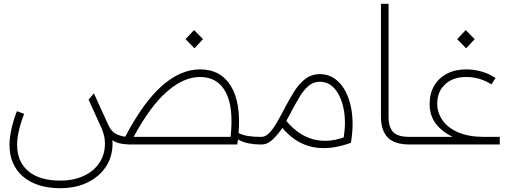

<svg xmlns="http://www.w3.org/2000/svg" viewBox="-20 -760 2709 1010"><path d="M297 230Q173 230 101.5 169Q30 108 30 1Q30 -34 40 -80.5Q50 -127 69 -175L107 -161Q89 -115 79.5 -73Q70 -31 70 1Q70 91 129 140.5Q188 190 297 190Q367 190 420 165.5Q473 141 502.5 97Q532 53 532 -5Q532 -27 527.5 -45.5Q523 -64 516 -81L514 -86L446 -236L474 -269L550 -102Q566 -67 591 -55Q616 -43 639 -41Q733 -221 831.5 -308Q930 -395 1032 -395Q1141 -395 1194.5 -307.5Q1248 -220 1235 -60Q1260 -48 1288.5 -44Q1317 -40 1348 -40V0Q1317 0 1287.5 -6Q1258 -12 1232 -26Q1230 -13 1228 0H664Q644 0 619 -4Q594 -8 571 -22Q572 -12 572 -5Q572 64 537 117Q502 170 440 200Q378 230 297 230ZM1032 -355Q946 -355 858 -278Q770 -201 683 -40H1193Q1210 -195 1167.5 -275Q1125 -355 1032 -355ZM1003 -506 956 -554 1001 -602 1048 -554Z M1348 0V-40H1355Q1377 -40 1397 -61Q1417 -82 1437 -116.5Q1457 -151 1478 -192Q1500 -234 1525 -275Q1550 -316 1583.5 -343Q1617 -370 1662 -370Q1725 -370 1768 -322Q1811 -274 1827 -192.5Q1843 -111 1826 -9Q1715 32 1625 13.5Q1535 -5 1465 -87Q1441 -51 1414 -25.5Q1387 0 1355 0ZM1513 -174Q1506 -161 1499.5 -148.5Q1493 -136 1486 -124Q1549 -49 1625 -28Q1701 -7 1788 -37Q1801 -119 1788 -185.5Q1775 -252 1742.5 -291Q1710 -330 1662 -330Q1629 -330 1603.5 -308.5Q1578 -287 1556.5 -251.5Q1535 -216 1513 -174Z M2134 0Q2055 0 2019.5 -37Q1984 -74 1984 -146V-740H2024V-146Q2024 -91 2048 -65.5Q2072 -40 2134 -40H2150V0Z M2150 0V-40H2360Q2303 -69 2271.5 -111Q2240 -153 2240 -214Q2240 -268 2264 -309Q2288 -350 2331.5 -372.5Q2375 -395 2431 -395Q2517 -395 2587 -350L2565 -316Q2505 -355 2431 -355Q2363 -355 2321.5 -316.5Q2280 -278 2280 -214Q2280 -167 2308 -127Q2336 -87 2391 -63.5Q2446 -40 2525 -40H2609V0ZM2432 -506 2385 -554 2430 -602 2477 -554Z"/></svg>

Font: Readex Pro Light
Style: Regular
Weight: 300
Designer: Bonnie Shaver-Troup, Thomas Jockin
Foundry: Lexend
Version: Version 1.200; ttfautohint (v1.8.3)